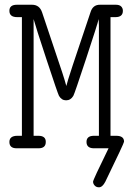

<svg xmlns="http://www.w3.org/2000/svg" viewBox="-20 -631 565 817"><path d="M20 -26.9Q20 -52.7 53.2 -53.2H73.2V-558.1H53.2Q20 -558.1 20 -585Q20 -610.8 51.8 -610.8H116.2Q148.4 -610.8 159.2 -578.1L245.1 -321.8Q256.3 -287.6 262.2 -265.1Q266.1 -287.1 365.2 -579.1Q375 -611.3 405.8 -610.8H473.1Q488.3 -610.8 495.6 -603.5Q502.9 -596.2 502.9 -585Q502.9 -558.1 471.2 -558.1H450.2V-53.2H474.1Q508.3 -53.2 507.8 -27.8Q507.8 -22 428.2 142.1Q416 166 400.9 166Q389.6 166 382.8 158.4Q376 150.9 376 142.1Q376 134.3 441.9 0H377.9Q348.1 -1 348.1 -27.1Q348.1 -53.2 379.9 -53.2H400.9V-522.9L399.9 -549.8Q396 -531.7 346.4 -381.3Q296.9 -231 292 -223.1Q280.8 -204.1 261.2 -204.1Q242.2 -204.1 231 -223.1Q226.1 -231.9 178.5 -376Q130.9 -520 123 -549.8V-53.2H143.1Q175.3 -53.2 174.8 -26.9Q174.8 0 144 0H50.8Q20 0 20 -26.9Z"/></svg>

Font: CMU Typewriter Text
Style: Light
Weight: 200
Version: Version 0.7.0